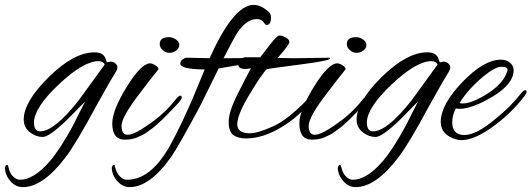

<svg xmlns="http://www.w3.org/2000/svg" viewBox="-104 -560 2173 785"><path d="M334 -305 348 -308Q361 -308 368.5 -300Q376 -292 376 -287.5Q376 -283 375 -277.5Q374 -272 346 -227Q311 -166 288 -124Q207 27 164 83Q72 205 -11 205Q-40 205 -61.5 180.5Q-83 156 -84 126Q-81 114 -75 114Q-72 114 -70 121Q-65 147 -51 161Q-37 175 -23 175Q34 175 99 100Q142 50 194 -46L244 -145L169 -69Q97 0 70.5 0Q44 0 20 -18Q-7 -38 -7 -71Q-7 -144 95.5 -245Q198 -346 282 -346Q316 -346 326 -324Q329 -316 331 -310.5Q333 -305 334 -305ZM35 -59Q35 -23 60 -23Q118 -23 218 -150L324 -296Q318 -310 299 -310Q237 -310 136 -214.5Q35 -119 35 -59Z M549 -380Q549 -408 587 -408Q602 -408 615.5 -398.5Q629 -389 629 -376Q629 -363 616.5 -353.5Q604 -344 589 -344Q574 -344 561.5 -355Q549 -366 549 -380ZM406 11Q355 11 355 -55Q355 -109 414 -204.5Q473 -300 509 -301Q519 -301 531.5 -293Q544 -285 544 -277Q539 -270 532 -261.5Q525 -253 517 -243Q509 -233 495 -214.5Q481 -196 468 -179Q393 -82 393 -45.5Q393 -9 418 -9Q439 -9 475 -32Q559 -84 608 -146Q626 -169 632.5 -169Q639 -169 639 -161Q639 -153 616 -129Q593 -105 579.5 -91Q566 -77 561 -72.5Q556 -68 542.5 -55.5Q529 -43 522 -38Q515 -33 502 -23Q489 -13 479 -8.5Q469 -4 456 2Q435 11 406 11Z M1004 -489Q1004 -458 986 -458Q981 -458 976 -466Q967 -482 946 -482Q900 -482 860 -416Q852 -403 810 -322H822Q931 -322 967 -325Q971 -324 971 -321Q971 -313 900 -299Q833 -288 790 -280Q759 -216 715 -128Q625 40 596 81Q509 205 426 205Q397 205 375.5 180.5Q354 156 353 126Q356 114 362 114Q365 114 366 121Q372 147 386 161Q400 175 415 175Q500 175 570 70Q610 10 679 -146L733 -276Q633 -277 633 -300Q633 -310 642.5 -317Q652 -324 659 -324L753 -322Q851 -540 933 -540Q964 -540 996 -510Q1004 -502 1004 -489Z M1099 -322 1243 -324Q1246 -322 1246 -321Q1246 -312 1121.5 -296Q997 -280 987 -277Q968 -260 917 -175.5Q866 -91 866 -52Q866 -15 917 -15Q941 -15 980 -30Q1019 -45 1040 -58Q1096 -93 1160 -161Q1174 -175 1179 -175Q1182 -175 1182 -169Q1182 -163 1167 -145Q1115 -81 1050 -42Q972 6 901 6Q870 6 850.5 -7.5Q831 -21 831 -62Q831 -103 867 -174.5Q903 -246 922 -281Q908 -278 898 -278Q869 -278 869 -301Q869 -318 893 -325Q896 -325 902 -326H960Q978 -349 1001 -379Q1029 -415 1039 -415Q1049 -415 1064 -407Q1079 -399 1079 -388Q1079 -377 1031 -323Q1057 -322 1099 -322Z M1314 -380Q1314 -408 1352 -408Q1367 -408 1380.5 -398.5Q1394 -389 1394 -376Q1394 -363 1381.5 -353.5Q1369 -344 1354 -344Q1339 -344 1326.5 -355Q1314 -366 1314 -380ZM1171 11Q1120 11 1120 -55Q1120 -109 1179 -204.5Q1238 -300 1274 -301Q1284 -301 1296.5 -293Q1309 -285 1309 -277Q1304 -270 1297 -261.5Q1290 -253 1282 -243Q1274 -233 1260 -214.5Q1246 -196 1233 -179Q1158 -82 1158 -45.5Q1158 -9 1183 -9Q1204 -9 1240 -32Q1324 -84 1373 -146Q1391 -169 1397.5 -169Q1404 -169 1404 -161Q1404 -153 1381 -129Q1358 -105 1344.5 -91Q1331 -77 1326 -72.5Q1321 -68 1307.5 -55.5Q1294 -43 1287 -38Q1280 -33 1267 -23Q1254 -13 1244 -8.5Q1234 -4 1221 2Q1200 11 1171 11Z M1695 -305 1709 -308Q1722 -308 1729.5 -300Q1737 -292 1737 -287.5Q1737 -283 1736 -277.5Q1735 -272 1707 -227Q1672 -166 1649 -124Q1568 27 1525 83Q1433 205 1350 205Q1321 205 1299.5 180.5Q1278 156 1277 126Q1280 114 1286 114Q1289 114 1291 121Q1296 147 1310 161Q1324 175 1338 175Q1395 175 1460 100Q1503 50 1555 -46L1605 -145L1530 -69Q1458 0 1431.5 0Q1405 0 1381 -18Q1354 -38 1354 -71Q1354 -144 1456.5 -245Q1559 -346 1643 -346Q1677 -346 1687 -324Q1690 -316 1692 -310.5Q1694 -305 1695 -305ZM1396 -59Q1396 -23 1421 -23Q1479 -23 1579 -150L1685 -296Q1679 -310 1660 -310Q1598 -310 1497 -214.5Q1396 -119 1396 -59Z M1782 13Q1771 13 1762 10Q1698 -8 1698 -62Q1698 -132 1786 -224Q1874 -316 1944 -316Q1967 -316 1981.5 -303.5Q1996 -291 1996 -273Q1996 -217 1911.5 -166Q1827 -115 1774 -115Q1766 -115 1760 -117Q1745 -90 1745 -60Q1745 -8 1794.5 -8Q1844 -8 1923 -75Q1984 -124 2027 -179Q2036 -191 2042.5 -191Q2049 -191 2049 -185Q2049 -179 2041 -168Q1987 -97 1911 -42Q1835 13 1782 13ZM1971 -275Q1971 -287 1945.5 -287Q1920 -287 1873 -248Q1810 -196 1775 -139Q1781 -137 1788 -137Q1826 -137 1889.5 -177.5Q1953 -218 1969 -266Q1971 -271 1971 -275Z"/></svg>

Font: Alex Brush
Style: Regular
Weight: 400
Designer: Robert E. Leuschke
Foundry: Robert E. Leuschke
Version: Version 1.003